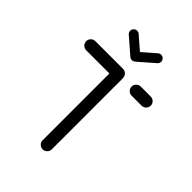

<svg xmlns="http://www.w3.org/2000/svg" viewBox="-202 -781 875 875"><g transform="rotate(45 235.0 -343.5)"><path d="M264.8 -490.4V-29.6Q264.8 -17.4 256.1 -8.7Q247.4 0 235.2 0Q223 0 214.4 -8.7Q205.9 -17.4 205.9 -29.6V-490.4ZM27 -488.9Q27 -501.1 35.7 -509.8Q44.4 -518.5 56.7 -518.5H234.8Q247 -518.5 255.7 -509.8Q264.4 -501.1 264.4 -488.9Q264.4 -477 255.7 -468.3Q247 -459.6 234.8 -459.6H56.7Q44.4 -459.6 35.7 -468.3Q27 -477 27 -488.9ZM319.6 -488.9Q319.6 -501.1 328.3 -509.8Q337 -518.5 349.3 -518.5H413.3Q425.6 -518.5 434.3 -509.8Q443 -501.1 443 -489.3Q443 -477 434.3 -468.3Q425.6 -459.6 413.3 -459.6H349.3Q337 -459.6 328.3 -468.3Q319.6 -477 319.6 -488.9ZM135.2 -664.4Q135.2 -673.7 141.9 -680.4Q148.5 -687 157.8 -687Q166.3 -687 172.6 -681.5L250 -614.4Q257.8 -607.4 257.8 -597.4Q257.8 -588.1 251.1 -581.5Q244.4 -574.8 235.2 -574.8Q226.7 -574.8 220.4 -580.4L143 -647.4Q135.2 -654.4 135.2 -664.4ZM312.6 -687Q321.9 -687 328.5 -680.4Q335.2 -673.7 335.2 -664.4Q335.2 -654.4 327.4 -647.4L250.4 -580.4L220.7 -614.4L297.8 -681.5Q304.1 -687 312.6 -687Z"/></g></svg>

Font: 26F Galaxy Sans Medium
Style: Regular
Weight: 500
Designer: C₂₉H₂₅N₃O₅
Version: Version 1.100